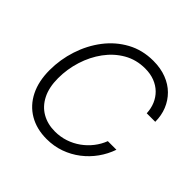

<svg xmlns="http://www.w3.org/2000/svg" viewBox="-187 -912 1096 1096"><g transform="rotate(45 361.5 -363.5)"><path d="M335 9.8Q253.9 9.8 193.8 -25.6Q133.8 -61 101.3 -126.2Q68.8 -191.4 68.8 -280.8Q68.8 -366.7 95.5 -448.2Q122.1 -529.8 171.9 -595Q221.7 -660.2 292.2 -698.7Q362.8 -737.3 450.7 -737.3Q509.8 -737.3 556.6 -719.2Q603.5 -701.2 636.2 -668.7Q668.9 -636.2 686.5 -592.8Q704.1 -549.3 704.1 -498.5H635.3Q633.8 -535.6 620.4 -567.6Q606.9 -599.6 582.8 -623.3Q558.6 -647 524.7 -660.2Q490.7 -673.3 448.2 -673.3Q377 -673.3 319.3 -640.1Q261.7 -606.9 220.7 -551Q179.7 -495.1 157.7 -425.3Q135.7 -355.5 135.7 -282.7Q135.7 -208.5 161.6 -157.5Q187.5 -106.4 233.2 -80.3Q278.8 -54.2 337.9 -54.2Q381.8 -54.2 421.4 -67.4Q460.9 -80.6 494.1 -104.5Q527.3 -128.4 552 -160.2Q576.7 -191.9 590.8 -229H660.2Q643.1 -179.2 612.1 -135.7Q581.1 -92.3 538.6 -59.6Q496.1 -26.9 444.6 -8.5Q393.1 9.8 335 9.8Z"/></g></svg>

Font: Inter 17pt Light
Style: Italic
Weight: 300
Italic angle: -9.3988°
Version: Version 4.001;git-66647c0bb